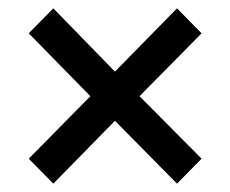

<svg xmlns="http://www.w3.org/2000/svg" viewBox="-20 -560 553 461"><path d="M108 -119 49 -179 197 -329 49 -480 108 -540 256 -388 405 -540 464 -480 315 -329 464 -179 405 -119 256 -270Z"/></svg>

Font: TT Toshiba Sans Medium
Style: Regular
Weight: 500
Designer: Paul D. Hunt
Foundry: Toshiba Corporation
Version: Version 2.020;PS 2.000;hotconv 1.0.86;makeotf.lib2.5.63406